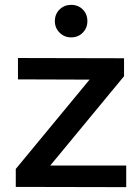

<svg xmlns="http://www.w3.org/2000/svg" viewBox="-20 -770 577 791"><path d="M54 -531 491 -530V-456L187 -88H500V1L45 0V-74L349 -442L54 -443ZM273 -750Q302 -750 321 -731Q340 -712 340 -683Q340 -655 321 -635.5Q302 -616 273 -616Q245 -616 225.5 -635.5Q206 -655 206 -683Q206 -712 225.5 -731Q245 -750 273 -750Z"/></svg>

Font: Alexandria
Style: Regular
Weight: 400
Designer: Mohamed Gaber
Foundry: Kief Type Foundry
Version: Version 5.100